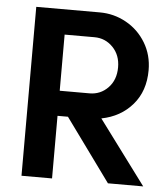

<svg xmlns="http://www.w3.org/2000/svg" viewBox="-50 -725 663 770"><g transform="rotate(5 281.5 -340.0)"><path d="M65 -680H321Q378 -680 427.5 -652.5Q477 -625 506.5 -576Q536 -527 536 -466Q536 -382 488.5 -327Q441 -272 364 -257L555 0H413L230 -252H188V0H65ZM308 -353Q352 -353 382.5 -384.5Q413 -416 413 -467Q413 -516 382.5 -547.5Q352 -579 308 -579H188V-353Z"/></g></svg>

Font: Teachers SemiBold
Style: Regular
Weight: 600
Designer: Alfredo Marco Pradil & Chank Diesel
Version: Version 0.009